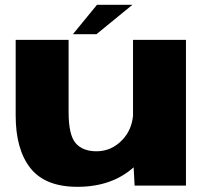

<svg xmlns="http://www.w3.org/2000/svg" viewBox="-20 -752 840 778"><path d="M525.5 0 521.5 -74Q433 5 293.5 5Q163.5 5 103.5 -70.5Q43.5 -146 43.5 -284.5V-590.5H258V-297.5Q258 -205 286.5 -172Q315 -139 371 -139Q432 -139 476 -185.5Q513 -224.5 519 -282V-590.5H733.5V0ZM275.5 -613.5 373 -732.5H516.5L371 -613.5Z"/></svg>

Font: Anybody ExtraExpanded ExtraBold
Style: Regular
Weight: 800
Width: 8
Designer: Tyler Finck
Foundry: Etcetera Type Company
Version: Version 1.010; ttfautohint (v1.8.3) -l 8 -r 50 -G 200 -x 14 